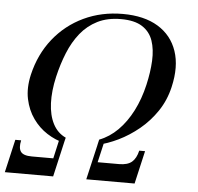

<svg xmlns="http://www.w3.org/2000/svg" viewBox="-65 -815 895 869"><g transform="rotate(5 382.0 -380.0)"><path d="M243.5 -155.5Q203.5 -165 166 -189Q128.5 -213 101.5 -251Q74.5 -289 64 -339Q53.5 -389 67.5 -450Q89.5 -544 145 -613.8Q200.5 -683.5 281.2 -721.8Q362 -760 458.5 -760Q555.5 -760 618.5 -721.8Q681.5 -683.5 705.2 -613.8Q729 -544 707 -450Q693 -389 659.8 -339.5Q626.5 -290 581.8 -253.2Q537 -216.5 488.5 -193Q440 -169.5 395.5 -160L401 -184Q447 -201.5 484.8 -239.2Q522.5 -277 550 -330.8Q577.5 -384.5 592.5 -450Q606 -508.5 608.5 -560.2Q611 -612 597.5 -651.5Q584 -691 549 -713.5Q514 -736 452.5 -736Q391 -736 346 -713.5Q301 -691 269.2 -651.5Q237.5 -612 216.5 -560.2Q195.5 -508.5 182 -450Q167 -384.5 169.2 -329.5Q171.5 -274.5 191.5 -235.8Q211.5 -197 249.5 -179.5ZM-11.5 0 23 -150H49.5Q41.5 -115 53.5 -98.2Q65.5 -81.5 104 -81.5H201.5L221.5 -170H247L208 0ZM358.5 0 399 -174.5H424.5L403 -81.5H500.5Q539 -81.5 558.5 -98.2Q578 -115 586 -150H612.5L578 0Z"/></g></svg>

Font: Bodoni Moda 9pt
Style: Italic
Weight: 400
Italic angle: -13°
Designer: Owen Earl
Foundry: indestructible type
Version: Version 2.005